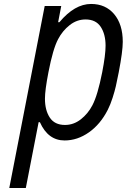

<svg xmlns="http://www.w3.org/2000/svg" viewBox="-20 -697 707 967"><path d="M438.8 -677.1Q511.7 -677.1 555 -625.7Q598.3 -574.2 598.3 -486.3Q598.3 -438.8 578.1 -333.3Q569 -287.8 563.5 -263Q557.9 -238.3 547.2 -204.8Q536.5 -171.2 522.8 -143.9Q485.7 -71 427.7 -30.3Q369.8 10.4 305.3 10.4Q222 10.4 181 -81.4H174.5L110 250H26.7L205.1 -666.7H288.4L272.8 -585.3H279.3Q356.1 -677.1 438.8 -677.1ZM206.4 -199.9Q206.4 -141.9 230.8 -104.8Q255.2 -67.7 307.3 -67.7Q350.9 -67.7 387 -96Q423.2 -124.3 445.3 -166.7Q472 -217.4 494.8 -333.3Q511.7 -420.6 511.7 -466.8Q511.7 -524.7 487.3 -561.8Q462.9 -599 410.8 -599Q367.2 -599 331.1 -570.6Q294.9 -542.3 272.8 -500Q246.7 -451.2 224 -333.3Q206.4 -242.8 206.4 -199.9Z"/></svg>

Font: Monoid
Style: Italic
Weight: 400
Width: 4
Italic angle: -11°
Monospace: yes
Version: Version 0.61